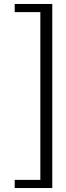

<svg xmlns="http://www.w3.org/2000/svg" viewBox="-20 -804 332 966"><path d="M243 142H54V101H183V-743H54V-784H243Z"/></svg>

Font: Baskervville Medium
Style: Regular
Weight: 500
Version: Version 1.100